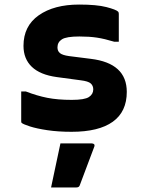

<svg xmlns="http://www.w3.org/2000/svg" viewBox="-20 -569 640 842"><path d="M295 -131Q351 -131 370 -143.5Q389 -156 389 -177Q389 -193 378 -203Q367 -213 333 -217L229 -231Q156 -241 119.5 -276Q83 -311 83 -368Q83 -455 150 -502Q217 -549 327 -549Q404 -549 446.5 -538Q489 -527 498 -518Q501 -515 501 -508V-386H481Q438 -399 405 -404Q372 -409 328 -409Q271 -409 251.5 -396.5Q232 -384 232 -361Q232 -345 243 -336Q254 -327 283 -323L378 -311Q536 -292 536 -166Q536 -79 474.5 -35Q413 9 294 9Q235 9 188 2Q141 -5 111.5 -14.5Q82 -24 75 -30Q73 -32 73 -37V-168H93Q142 -149 187.5 -140Q233 -131 295 -131ZM245 60H383Q389 60 392.5 63.5Q396 67 394 73Q378 116 362.5 156.5Q347 197 330 243Q329 247 325.5 250Q322 253 315 253H204Q215 203 225 154Q235 105 245 60Z"/></svg>

Font: Recursive Mn Lnr St XBd
Style: Regular
Weight: 800
Monospace: yes
Version: Version 1.079;hotconv 1.0.112;makeotfexe 2.5.65598; ttfautoh